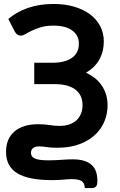

<svg xmlns="http://www.w3.org/2000/svg" viewBox="-20 -751 606 970"><path d="M408.5 199Q407.5 173.5 392.5 163.8Q377.5 154 342.5 154Q330.5 154 321 154.8Q311.5 155.5 300.8 156.5Q290 157.5 276.5 158.2Q263 159 243.5 159Q123.5 159 67 124.2Q10.5 89.5 10.5 16.5Q10.5 -50.5 53.2 -87Q96 -123.5 173.5 -123.5Q204.5 -123.5 230 -119.2Q255.5 -115 281 -115Q309.5 -115 331.2 -122.8Q353 -130.5 367.5 -144.5Q382 -158.5 389.5 -177.8Q397 -197 397 -220Q397 -247 387 -267Q377 -287 358.5 -300.2Q340 -313.5 313.8 -319.8Q287.5 -326 255.5 -326H153V-434H246Q308.5 -434 343.5 -458.8Q378.5 -483.5 378.5 -530.5Q378.5 -572 345.2 -596.8Q312 -621.5 249.5 -621.5Q213 -621.5 186.8 -613.5Q160.5 -605.5 141.2 -596.2Q122 -587 108.8 -579Q95.5 -571 85 -571Q75 -571 68 -576Q61 -581 55 -591L22 -655Q63.5 -691 121.5 -711Q179.5 -731 250 -731Q308.5 -731 355.5 -717Q402.5 -703 435.8 -677.8Q469 -652.5 486.8 -617.8Q504.5 -583 504.5 -541.5Q504.5 -491.5 482 -450.5Q459.5 -409.5 414.5 -384Q438.5 -372.5 458.8 -356.8Q479 -341 493.2 -320.2Q507.5 -299.5 515.5 -274.2Q523.5 -249 523.5 -219Q523.5 -178 508.2 -139.5Q493 -101 461.5 -71Q430 -41 382 -22.8Q334 -4.5 268.5 -4.5Q252 -4.5 239 -5.5Q226 -6.5 215.8 -8Q205.5 -9.5 196.8 -10.5Q188 -11.5 180 -11.5Q157.5 -11.5 147 -3Q136.5 5.5 136.5 21Q136.5 30.5 140.8 37.5Q145 44.5 155 49.2Q165 54 181.8 56.5Q198.5 59 223.5 59Q256.5 59 289.2 56.5Q322 54 346.5 54Q383 54 407 62Q431 70 445.5 84.5Q460 99 466 119Q472 139 472 163Q472 169.5 471.2 175.8Q470.5 182 467.8 187.2Q465 192.5 459.2 195.8Q453.5 199 443.5 199H408.5Z"/></svg>

Font: Lato 2
Style: Bold
Weight: 700
Designer: Lukasz Dziedzic with Adam Twardoch and Botio Nikoltchev
Foundry: tyPoland Lukasz Dziedzic
Version: Version 2.015; 2015-08-06; http://www.latofonts.com/